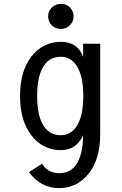

<svg xmlns="http://www.w3.org/2000/svg" viewBox="-20 -762 626 987"><path d="M293 -742.2Q321.8 -742.2 338.9 -724.6Q358.4 -704.6 358.4 -677.7Q358.4 -650.9 338.9 -631.8Q319.8 -613.3 293 -613.3Q265.1 -613.3 247.1 -630.9Q227.5 -649.9 227.5 -677.7Q227.5 -705.6 247.1 -723.9Q266.6 -742.2 293 -742.2ZM293 -470.2Q226.6 -470.2 195.8 -407.2Q170.9 -356 170.9 -268.6Q170.9 -181.2 195.8 -129.9Q226.6 -66.9 293 -66.9Q352.5 -66.9 383.3 -129.9Q408.2 -181.2 408.2 -268.6Q408.2 -356 383.3 -407.2Q352.5 -470.2 293 -470.2ZM128.9 123 195.8 79.6Q226.6 128.4 285.2 128.4Q351.6 128.4 382.3 65.4Q407.2 14.2 407.2 -67.4Q373.5 9.8 293 9.8Q198.7 9.8 139.6 -68.4Q83 -143.1 83 -268.6Q83 -394 139.6 -468.8Q198.7 -546.9 293 -546.9Q379.9 -546.9 407.2 -469.7V-537.1H495.1V-73.2Q495.1 53.2 438.5 127Q377.9 205.1 283.7 205.1Q189.9 205.1 128.9 123Z"/></svg>

Font: Consola Mono
Style: Book
Weight: 400
Monospace: yes
Version: Version 2.001